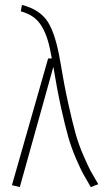

<svg xmlns="http://www.w3.org/2000/svg" viewBox="-20 -759 422 785"><path d="M69.8 -738.8Q143.1 -720.2 175.3 -669.9Q207.5 -619.6 226.1 -508.8Q242.2 -411.6 259.3 -334.7Q276.4 -257.8 289.1 -212.6Q301.8 -167.5 321.3 -122.8Q340.8 -78.1 350.3 -60.5Q359.9 -43 381.8 -5.9L351.1 5.9Q330.1 -29.8 319.6 -49.1Q309.1 -68.4 290.3 -111.8Q271.5 -155.3 258.8 -200Q246.1 -244.6 229.7 -318.6Q213.4 -392.6 198.2 -485.8L61 5.9L28.8 -2L176.8 -520H191.9Q184.1 -565.4 175 -595.2Q166 -625 151.6 -649.7Q137.2 -674.3 116.5 -689.2Q95.7 -704.1 64.9 -712.9Z"/></svg>

Font: Fira Sans Compressed UltraLight
Style: Regular
Weight: 200
Width: 1
Designer: Carrois Corporate & Edenspiekermann AG
Foundry: Carrois Corporate GbR & Edenspiekermann AG
Version: Version 4.203;PS 004.203;hotconv 1.0.88;makeotf.lib2.5.64775